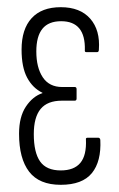

<svg xmlns="http://www.w3.org/2000/svg" viewBox="-20 -508 332 534"><path d="M149 6Q89 6 61 -30.5Q33 -67 33 -136Q33 -183 52 -211.5Q71 -240 98 -249V-250Q71 -263 55.5 -292Q40 -321 40 -370Q40 -427 68 -457.5Q96 -488 149 -488Q203 -488 231 -456Q259 -424 255 -370Q255 -363 250 -363H220Q215 -363 216 -369Q218 -449 150 -449Q115 -449 98 -428Q81 -407 81 -365Q81 -320 99 -293Q117 -266 153 -266H188Q193 -266 193 -260V-234Q193 -228 188 -228H152Q112 -228 93 -205Q74 -182 74 -135Q74 -84 91.5 -59Q109 -34 149 -34Q186 -34 203.5 -55Q221 -76 219 -120Q218 -125 224 -125H253Q258 -125 259 -119Q262 -59 235.5 -26.5Q209 6 149 6Z"/></svg>

Font: Sofia Sans Extra Condensed Light
Style: Regular
Weight: 300
Designer: Botio Nikoltchev, Ani Petrova
Foundry: lettersoup
Version: Version 4.101